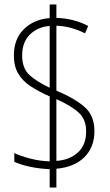

<svg xmlns="http://www.w3.org/2000/svg" viewBox="-20 -831 492 858"><path d="M202 -75Q155 -77 113.5 -86Q72 -95 44 -108V-147Q73 -133 116.5 -122Q160 -111 202 -110V-400Q153 -422 117 -445.5Q81 -469 61.5 -502Q42 -535 42 -583Q42 -657 87 -701Q132 -745 202 -750V-811H232V-751Q309 -749 374 -715L360 -682Q297 -714 232 -716V-426Q315 -391 358.5 -352.5Q402 -314 402 -245Q402 -173 357 -128.5Q312 -84 232 -77V7H202ZM202 -715Q149 -711 114 -677Q79 -643 79 -583Q79 -525 112.5 -495Q146 -465 202 -439ZM232 -112Q291 -116 328 -149.5Q365 -183 365 -244Q365 -297 332 -327.5Q299 -358 232 -388Z"/></svg>

Font: Noto Sans Tamil UI Condensed ExtraLight
Style: Regular
Weight: 200
Width: 3
Designer: Jelle Bosma - Monotype Design Team
Foundry: Monotype Imaging Inc.
Version: Version 2.004; ttfautohint (v1.8.4.7-5d5b)